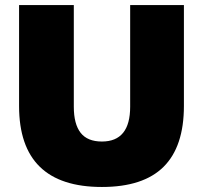

<svg xmlns="http://www.w3.org/2000/svg" viewBox="-20 -725 798 757"><path d="M381.8 12.2Q55.2 12.2 55.2 -307.1V-705.1H271V-304.2Q271 -235.8 297.9 -201.4Q324.7 -167 381.8 -167Q493.2 -167 493.2 -304.2V-705.1H705.1V-307.1Q705.1 -147 625 -67.4Q544.9 12.2 381.8 12.2Z"/></svg>

Font: Mulish ExtraBlack
Style: Regular
Weight: 1000
Designer: Vernon Adams
Foundry: Vernon Adams
Version: Version 3.603; ttfautohint (v1.8.3)